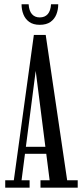

<svg xmlns="http://www.w3.org/2000/svg" viewBox="-20 -862 378 882"><path d="M4 0V-34H43.5L135.5 -701.5H190L288.5 -34H337V0H166V-34H208L144 -536.5L79 -34H116V0ZM82 -155.5V-187.5H205V-155.5ZM162.5 -748Q133 -748 114.5 -761.2Q96 -774.5 87.5 -796Q79 -817.5 79 -842.5H111.5Q113.5 -812 126.8 -797Q140 -782 162.5 -782Q186 -782 199.2 -797Q212.5 -812 214.5 -842.5H247.5Q247.5 -817.5 239 -796Q230.5 -774.5 211.8 -761.2Q193 -748 162.5 -748Z"/></svg>

Font: Imbue Thin 10pt
Style: Regular
Weight: 400
Version: Version 1.102